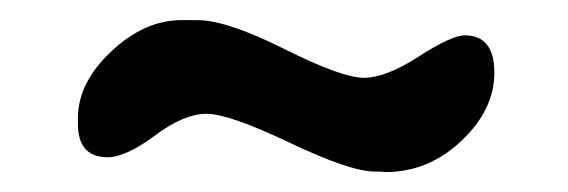

<svg xmlns="http://www.w3.org/2000/svg" viewBox="-20 -431 562 190"><path d="M159.7 -411.1H175.3Q204.1 -411.1 261.2 -382.6Q318.4 -354 340.1 -354Q361.8 -354 394.3 -375Q426.8 -396 439.9 -396Q469.2 -396 469.2 -359.1Q469.2 -322.3 436.5 -291.5Q403.8 -260.7 361.3 -260.7L356 -261.2H351.1Q326.7 -261.2 266.6 -289.8Q206.5 -318.4 184.3 -318.4Q162.1 -318.4 133.3 -296.9Q104.5 -275.4 86.4 -275.4Q57.1 -275.4 57.1 -308.6V-314Q57.1 -349.1 90.1 -380.1Q123 -411.1 159.7 -411.1Z"/></svg>

Font: Averia Sans Libre
Style: Bold
Weight: 700
Version: Version 1.002